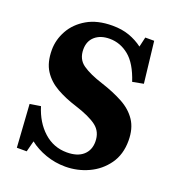

<svg xmlns="http://www.w3.org/2000/svg" viewBox="-134 -831 875 953"><g transform="rotate(20 304.0 -355.0)"><path d="M316 14Q262 14 212.5 -3.5Q163 -21 126 -50L111 8H59L44 -218L101 -227Q125 -149 177 -102Q229 -55 299 -55Q355 -55 385 -81.5Q415 -108 415 -153Q415 -205 378 -233.5Q341 -262 262 -287Q204 -305 157 -331.5Q110 -358 83 -400Q56 -442 56 -508Q56 -562 83.5 -611.5Q111 -661 165 -692.5Q219 -724 299 -724Q349 -724 388 -710Q427 -696 459 -672L471 -724H518L543 -506L485 -495Q456 -583 410 -620.5Q364 -658 308 -658Q260 -658 231 -633Q202 -608 202 -564Q202 -512 240 -485.5Q278 -459 347 -437Q412 -416 462 -389Q512 -362 540 -320Q568 -278 568 -214Q568 -141 531.5 -90Q495 -39 437.5 -12.5Q380 14 316 14Z"/></g></svg>

Font: Literata 36pt
Style: Bold
Weight: 700
Designer: Latin by Veronika Burian and Jose Scaglione. Greek by Irene Vlachou. Cyrillic by Vera Evstafieva.
Foundry: TypeTogether
Version: Version 3.002